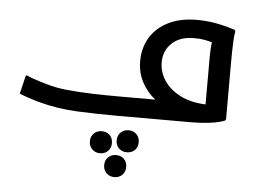

<svg xmlns="http://www.w3.org/2000/svg" viewBox="-56 -601 1321 989"><g transform="rotate(5 604.5 -106.0)"><path d="M551 0Q453 0 350.5 -4.5Q248 -9 151 -35Q122 -43 94 -52.5Q66 -62 47 -70L70 -166H78Q89 -160 109 -153Q129 -146 149 -140Q169 -134 180 -131Q229 -116 290.5 -110Q352 -104 419.5 -102Q487 -100 551 -100H745Q703 -133 676.5 -182Q650 -231 650 -291Q650 -361 683 -414.5Q716 -468 777.5 -498Q839 -528 923 -528Q969 -528 1014.5 -520.5Q1060 -513 1121 -494L1125 -486Q1121 -468 1119.5 -438Q1118 -408 1117.5 -377Q1117 -346 1117 -326V-32L1113 -24Q1053 0 929 0ZM761 -295Q761 -244 790 -200.5Q819 -157 873.5 -129Q928 -101 1005 -98V-345Q1005 -389 1010 -419Q991 -425 970.5 -429Q950 -433 916 -433Q844 -433 802.5 -394Q761 -355 761 -295ZM565 126Q565 101 581.5 85Q598 69 622 69Q647 69 663 85Q679 101 679 126Q679 152 663 167.5Q647 183 622 183Q598 183 581.5 167.5Q565 152 565 126ZM428 143Q428 117 444.5 101.5Q461 86 485 86Q510 86 526 101.5Q542 117 542 143Q542 168 526 184Q510 200 485 200Q461 200 444.5 184Q428 168 428 143ZM512 259Q512 233 528.5 217.5Q545 202 569 202Q594 202 610 217.5Q626 233 626 259Q626 284 610 300Q594 316 569 316Q545 316 528.5 300Q512 284 512 259Z"/></g></svg>

Font: Kufam Medium
Style: Regular
Weight: 500
Designer: Wael Morcos, Artur Schmal
Foundry: Original Type
Version: Version 1.300; ttfautohint (v1.8.3)